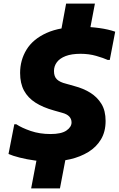

<svg xmlns="http://www.w3.org/2000/svg" viewBox="-20 -880 656 1060"><path d="M306 -650 345 -860H504L464 -650ZM27 -30 59 -194H70Q100 -174 149.5 -157Q199 -140 259 -140Q319 -140 347 -159.5Q375 -179 375 -204Q375 -223 362.5 -236.5Q350 -250 324 -257L278 -270Q217 -287 175.5 -313.5Q134 -340 112.5 -380Q91 -420 91 -477Q91 -548 126.5 -606Q162 -664 237 -698Q312 -732 430 -732Q479 -732 529 -725Q579 -718 616 -705L586 -549H575Q551 -560 511 -571.5Q471 -583 425 -583Q375 -583 342.5 -570.5Q310 -558 294 -536.5Q278 -515 278 -488Q278 -457 294.5 -441.5Q311 -426 344 -418L390 -405Q440 -392 478.5 -368Q517 -344 540 -306.5Q563 -269 563 -212Q563 -153 537.5 -110.5Q512 -68 468 -41Q424 -14 368 -1Q312 12 251 12Q216 12 172 6Q128 0 88.5 -10Q49 -20 27 -30ZM192 -50H351L311 160H152Z"/></svg>

Font: Kufam ExtraBold
Style: Italic
Weight: 800
Italic angle: -11°
Designer: Artur Schmal
Foundry: Original Type
Version: Version 1.301; ttfautohint (v1.8.3)